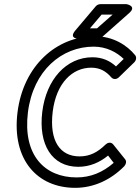

<svg xmlns="http://www.w3.org/2000/svg" viewBox="-20 -865 674 922"><path d="M114 -325C139 -527 277 -641 430 -641C491 -641 541 -614 574 -582L537 -546C508 -573 471 -590 424 -590C298 -590 202 -483 183 -328C164 -172 228 -64 356 -64C411 -64 459 -85 499 -118L526 -83C473 -37 415 -13 348 -13C195 -13 89 -119 114 -325ZM64 -325C36 -97 160 37 341 37C430 37 512 -1 577 -67C585 -76 589 -90 581 -100L524 -171C512 -186 495 -179 487 -171C449 -134 412 -114 362 -114C270 -114 216 -186 233 -328C250 -467 328 -540 418 -540C460 -540 489 -523 515 -493C525 -482 541 -484 551 -494L625 -566C634 -575 637 -590 629 -600C590 -648 523 -691 436 -691C253 -691 92 -551 64 -325ZM521 -795 446 -729H412L468 -795ZM600 -802C639 -836 588 -845 588 -845H462C455 -845 446 -842 440 -835L342 -719C308 -679 357 -679 357 -679H450C455 -679 464 -681 469 -686Z"/></svg>

Font: Falling Sky
Style: OuObl
Weight: 400
Designer: Paul D. Hunt
Foundry: Adobe Systems Incorporated
Version: Version 1.02